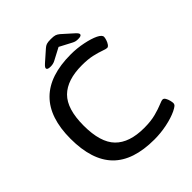

<svg xmlns="http://www.w3.org/2000/svg" viewBox="-234 -998 1148 1148"><g transform="rotate(-45 340.0 -424.5)"><path d="M403 7Q224 7 137.5 -81.5Q51 -170 51 -351Q51 -707 409 -707Q461 -707 512 -696.5Q563 -686 594 -671Q624 -656 624 -640Q624 -632 619.5 -617.5Q615 -603 607 -591.5Q599 -580 590 -580Q581 -580 558 -588.5Q535 -597 498.5 -605.5Q462 -614 410 -614Q285 -614 223.5 -553Q162 -492 162 -351Q162 -209 223 -147Q284 -85 408 -85Q466 -85 507 -96Q548 -107 572.5 -117.5Q597 -128 606 -128Q616 -128 623 -116Q630 -104 633.5 -89.5Q637 -75 637 -68Q637 -57 629 -50Q621 -43 601 -33Q563 -15 510 -4Q457 7 403 7ZM273 -740Q257 -740 250.5 -743.5Q244 -747 244 -753Q244 -757 247.5 -762.5Q251 -768 262 -778L330 -838Q341 -848 352.5 -852Q364 -856 389 -856Q414 -856 425.5 -852Q437 -848 449 -838L516 -778Q527 -768 530.5 -762.5Q534 -757 534 -753Q534 -747 527.5 -743.5Q521 -740 505 -740Q494 -740 485 -742Q476 -744 465 -750L389 -790L313 -750Q295 -740 273 -740Z"/></g></svg>

Font: Asap Semi Expanded Medium
Style: Regular
Weight: 500
Width: 6
Designer: Pablo Cosgaya
Foundry: Omnibus-Type
Version: Version 3.001; ttfautohint (v1.8.4.7-5d5b)